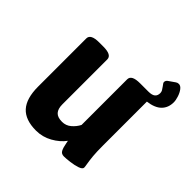

<svg xmlns="http://www.w3.org/2000/svg" viewBox="-158 -697 830 830"><g transform="rotate(45 257.0 -282.0)"><path d="M429.7 -420.4V-153.3Q429.7 -112.3 431.9 -89.1Q434.1 -65.9 437.5 -45.9Q439.9 -32.7 439.9 -27.3Q439.9 -17.6 421.9 -11.2Q403.8 -4.9 380.6 -2Q357.4 1 343.3 1Q327.6 1 321 -11.5Q314.5 -23.9 310.5 -46.9L308.1 -59.1Q287.6 -31.2 253.2 -12Q218.8 7.3 179.2 7.3Q113.8 7.3 82.5 -27.1Q51.3 -61.5 51.3 -133.8V-428.2Q51.3 -441.9 64 -448.7Q76.7 -455.6 103.5 -455.6H127.4Q154.3 -455.6 167 -448.7Q179.7 -441.9 179.7 -428.2V-153.3Q179.7 -126.5 191.9 -112.8Q204.1 -99.1 231.9 -99.1Q255.9 -99.1 273.7 -114.5Q291.5 -129.9 301.3 -149.4V-428.2Q301.3 -441.9 314 -448.7Q326.7 -455.6 353.5 -455.6H403.8Q425.3 -455.6 435.1 -463.6Q444.8 -471.7 444.8 -487.3Q444.8 -494.6 441.2 -501.2Q437.5 -507.8 431.2 -516.1Q421.9 -527.3 421.9 -532.2Q421.9 -542.5 432.1 -548.8L459.5 -567.9Q465.3 -572.3 473.6 -572.3Q484.4 -572.3 493.7 -560.3Q502.9 -548.3 508.5 -531Q514.2 -513.7 514.2 -500.5Q514.2 -467.3 493.4 -446.5Q472.7 -425.8 429.7 -420.4Z"/></g></svg>

Font: Jaldi
Style: Bold
Weight: 400
Designer: Pablo Cosgaya and Nicolas Silva
Foundry: Omnibus-Type
Version: Version 1.007